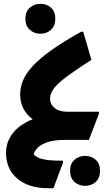

<svg xmlns="http://www.w3.org/2000/svg" viewBox="-20 -740 578 1016"><path d="M11.8 67.1Q11.8 21.6 36.9 -19.6Q61.9 -60.8 114.5 -90.9Q167 -120.9 248.4 -132.7L197.7 -87.8Q149.2 -102.4 118 -143.1Q86.8 -183.8 86.8 -240.8Q86.8 -277.2 101.4 -313.5Q116.1 -349.7 152 -389.1Q188 -428.4 250.9 -473.8Q313.8 -519.1 409.6 -572H420.4L463.6 -423.2Q390.9 -376.4 342.3 -341.4Q293.7 -306.5 269.3 -277.3Q244.8 -248 244.8 -217.8Q244.8 -188.4 268.9 -168.6Q292.9 -148.7 337.4 -148.7H503.6V-137.9L450.4 0H328.7Q263.1 0 225.1 14.5Q187 29 171.3 50.8Q155.6 72.7 155 95.9L151.1 65.8Q164.4 90.8 199.1 100.4Q233.7 110.1 294.4 110.1H313.3V120.9L262.9 256H234.7Q132.3 256 72.1 205.5Q11.8 155 11.8 67.1ZM193.5 -561.5Q160.7 -561.5 137.5 -582.5Q114.3 -603.4 114.3 -640.7Q114.3 -678.7 137.5 -699.3Q160.7 -719.9 193.5 -719.9Q227 -719.9 249.9 -699.3Q272.7 -678.7 272.7 -640.7Q272.7 -603.4 249.9 -582.5Q227 -561.5 193.5 -561.5ZM350.9 163.9Q350.9 126.2 374.1 105.6Q397.3 85 430.5 85Q463.6 85 486.5 105.6Q509.3 126.2 509.3 163.9Q509.3 201.5 486.6 222.5Q463.8 243.4 430.1 243.4Q397.3 243.4 374.1 222.5Q350.9 201.5 350.9 163.9Z"/></svg>

Font: Kufam
Style: Italic
Weight: 400
Italic angle: -11°
Designer: Artur Schmal
Foundry: Original Type
Version: Version 1.301; ttfautohint (v1.8.3)